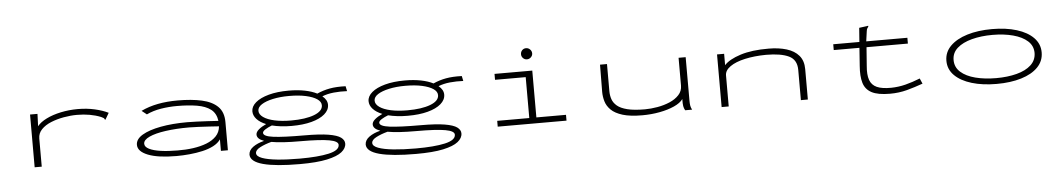

<svg xmlns="http://www.w3.org/2000/svg" viewBox="-40 -1061 9081 1646"><g transform="rotate(-5 4500.0 -238.5)"><path d="M220 -453H284L280 -347Q307 -381 360.5 -407.5Q414 -434 484.5 -449Q555 -464 631 -464Q709 -464 777 -448.5Q845 -433 893 -409L865 -361L860 -352L854 -356Q852 -364 846 -368Q840 -372 825 -379Q735 -415 621 -415Q566 -415 506.5 -404.5Q447 -394 395.5 -373Q344 -352 312.5 -319Q281 -286 281 -241V1H220Z M1440 11Q1282 11 1196 -23Q1110 -57 1110 -114Q1110 -163 1168 -197.5Q1226 -232 1327 -251Q1428 -270 1556 -270Q1593 -270 1639.5 -268Q1686 -266 1734 -263.5Q1782 -261 1824 -258Q1815 -324 1771 -357.5Q1727 -391 1653 -403.5Q1579 -416 1481 -416Q1411 -416 1343 -405Q1275 -394 1218 -367L1175 -401Q1242 -433 1320 -448Q1398 -463 1491 -463Q1610 -463 1698 -443.5Q1786 -424 1834.5 -376.5Q1883 -329 1883 -243V0H1823V-99Q1801 -67 1759.5 -45.5Q1718 -24 1664.5 -12Q1611 0 1553 5.5Q1495 11 1440 11ZM1173 -118Q1173 -91 1209.5 -72.5Q1246 -54 1309.5 -45Q1373 -36 1454 -36Q1523 -35 1587.5 -44Q1652 -53 1703.5 -73Q1755 -93 1787.5 -126.5Q1820 -160 1825 -211Q1789 -214 1743 -216.5Q1697 -219 1650.5 -221.5Q1604 -224 1568 -224Q1456 -224 1366.5 -211.5Q1277 -199 1225 -175Q1173 -151 1173 -118Z M2446 -160Q2398 -160 2355 -165Q2312 -170 2277 -179Q2245 -167 2220.5 -151.5Q2196 -136 2196 -122Q2196 -92 2281.5 -81Q2367 -70 2548 -70Q2680 -70 2754.5 -57.5Q2829 -45 2859.5 -22.5Q2890 0 2890 30Q2890 70 2850 102Q2810 134 2722 153Q2634 172 2488 172Q2281 172 2173 143Q2065 114 2064 54Q2065 16 2103 -11.5Q2141 -39 2199 -53Q2167 -65 2153 -79.5Q2139 -94 2139 -112Q2139 -134 2164 -155.5Q2189 -177 2229 -195Q2177 -216 2149 -247Q2121 -278 2121 -314Q2121 -356 2161 -390Q2201 -424 2274 -444Q2347 -464 2446 -464Q2523 -464 2585 -451.5Q2647 -439 2689 -417Q2742 -441 2800 -451.5Q2858 -462 2936 -459L2945 -416Q2886 -419 2830.5 -413.5Q2775 -408 2730 -390Q2772 -356 2772 -314Q2772 -269 2731.5 -234Q2691 -199 2618 -179.5Q2545 -160 2446 -160ZM2446 -207Q2570 -207 2644.5 -235.5Q2719 -264 2719 -314Q2719 -345 2685 -368Q2651 -391 2590 -404.5Q2529 -418 2446 -418Q2368 -418 2306 -404.5Q2244 -391 2208.5 -368Q2173 -345 2173 -314Q2173 -283 2207.5 -258.5Q2242 -234 2303.5 -220.5Q2365 -207 2446 -207ZM2121 46Q2121 73 2168 90.5Q2215 108 2298.5 116.5Q2382 125 2490 125Q2649 125 2740.5 104.5Q2832 84 2833 37Q2834 5 2756.5 -9Q2679 -23 2510 -23Q2426 -23 2364.5 -27Q2303 -31 2260 -39Q2204 -24 2162.5 -2.5Q2121 19 2121 46Z M3446 -160Q3398 -160 3355 -165Q3312 -170 3277 -179Q3245 -167 3220.5 -151.5Q3196 -136 3196 -122Q3196 -92 3281.5 -81Q3367 -70 3548 -70Q3680 -70 3754.5 -57.5Q3829 -45 3859.5 -22.5Q3890 0 3890 30Q3890 70 3850 102Q3810 134 3722 153Q3634 172 3488 172Q3281 172 3173 143Q3065 114 3064 54Q3065 16 3103 -11.5Q3141 -39 3199 -53Q3167 -65 3153 -79.5Q3139 -94 3139 -112Q3139 -134 3164 -155.5Q3189 -177 3229 -195Q3177 -216 3149 -247Q3121 -278 3121 -314Q3121 -356 3161 -390Q3201 -424 3274 -444Q3347 -464 3446 -464Q3523 -464 3585 -451.5Q3647 -439 3689 -417Q3742 -441 3800 -451.5Q3858 -462 3936 -459L3945 -416Q3886 -419 3830.5 -413.5Q3775 -408 3730 -390Q3772 -356 3772 -314Q3772 -269 3731.5 -234Q3691 -199 3618 -179.5Q3545 -160 3446 -160ZM3446 -207Q3570 -207 3644.5 -235.5Q3719 -264 3719 -314Q3719 -345 3685 -368Q3651 -391 3590 -404.5Q3529 -418 3446 -418Q3368 -418 3306 -404.5Q3244 -391 3208.5 -368Q3173 -345 3173 -314Q3173 -283 3207.5 -258.5Q3242 -234 3303.5 -220.5Q3365 -207 3446 -207ZM3121 46Q3121 73 3168 90.5Q3215 108 3298.5 116.5Q3382 125 3490 125Q3649 125 3740.5 104.5Q3832 84 3833 37Q3834 5 3756.5 -9Q3679 -23 3510 -23Q3426 -23 3364.5 -27Q3303 -31 3260 -39Q3204 -24 3162.5 -2.5Q3121 19 3121 46Z M4205 0V-50H4481V-402H4217V-453H4542V-50H4797V0ZM4505 -553Q4486 -553 4472 -567Q4458 -581 4458 -600Q4458 -621 4471.5 -635Q4485 -649 4505 -649Q4525 -649 4539.5 -634.5Q4554 -620 4554 -600Q4554 -581 4539.5 -567Q4525 -553 4505 -553Z M5449 11Q5344 11 5279.5 -9Q5215 -29 5181 -62.5Q5147 -96 5135 -137Q5123 -178 5123 -219L5125 -453H5185V-219Q5185 -183 5196 -150.5Q5207 -118 5237 -92.5Q5267 -67 5324.5 -52.5Q5382 -38 5476 -38Q5527 -38 5584 -48Q5641 -58 5690 -79Q5739 -100 5770 -133.5Q5801 -167 5801 -214V-453H5862V-76Q5862 -53 5865 -35Q5868 -17 5878 0H5818Q5808 -17 5804.5 -37Q5801 -57 5802 -98Q5779 -65 5724.5 -40.5Q5670 -16 5598 -2.5Q5526 11 5449 11Z M6132 0V-453H6193V-355Q6235 -402 6333.5 -433.5Q6432 -465 6577 -464Q6663 -464 6730.5 -443.5Q6798 -423 6836 -378.5Q6874 -334 6874 -262V0H6814V-260Q6814 -348 6745.5 -380.5Q6677 -413 6550 -413Q6449 -412 6368 -394Q6287 -376 6240 -343Q6193 -310 6193 -267V0Z M7132 -453H7357L7366 -574L7434 -583L7444 -585L7445 -578Q7440 -571 7435 -563.5Q7430 -556 7428 -539L7416 -453H7770V-403H7414L7402 -243Q7395 -168 7411 -122.5Q7427 -77 7471.5 -57Q7516 -37 7595 -38Q7658 -39 7719 -54.5Q7780 -70 7845 -96L7865 -50Q7796 -25 7727 -6.5Q7658 12 7580 12Q7476 12 7422.5 -16.5Q7369 -45 7352 -102.5Q7335 -160 7342 -248L7353 -403H7132Z M8499 8Q8378 8 8285 -20Q8192 -48 8139 -100.5Q8086 -153 8086 -227Q8086 -301 8139 -354Q8192 -407 8285 -435.5Q8378 -464 8499 -464Q8619 -464 8711 -435.5Q8803 -407 8854.5 -354Q8906 -301 8906 -228Q8906 -154 8854.5 -101Q8803 -48 8711 -20Q8619 8 8499 8ZM8499 -42Q8597 -42 8675.5 -62.5Q8754 -83 8799 -124.5Q8844 -166 8845 -228Q8845 -290 8799.5 -331Q8754 -372 8675.5 -393Q8597 -414 8499 -414Q8400 -414 8320.5 -393Q8241 -372 8194.5 -331Q8148 -290 8148 -228Q8148 -166 8194.5 -124.5Q8241 -83 8320.5 -62.5Q8400 -42 8499 -42Z"/></g></svg>

Font: Inconsolata UltraExpanded Light
Style: Regular
Weight: 300
Width: 9
Monospace: yes
Designer: Raph Levien, Cyreal, Brenton Simpson
Foundry: Raph Levien, Cyreal, Google
Version: Version 3.001; ttfautohint (v1.8.2.53-6de2)